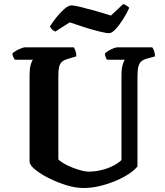

<svg xmlns="http://www.w3.org/2000/svg" viewBox="-20 -941 825 961"><path d="M398 0Q358 0 312.5 -14Q267 -28 226 -48.5Q185 -69 157.5 -91Q130 -113 128 -130V-565Q128 -596 133.5 -616Q139 -636 145 -642H54Q51 -647 47 -654.5Q43 -662 42 -673Q48 -680 60.5 -687Q73 -694 85.5 -699Q98 -704 104 -704H349Q353 -699 357.5 -687Q362 -675 362 -659L319 -646Q301 -641 290.5 -632Q280 -623 276 -606.5Q272 -590 272 -560V-143Q283 -132 302.5 -121Q322 -110 344.5 -101.5Q367 -93 387.5 -87.5Q408 -82 422 -82Q456 -82 488.5 -90Q521 -98 547 -111.5Q573 -125 588 -140V-564Q588 -596 594 -616.5Q600 -637 605 -642H516Q512 -646 509 -654.5Q506 -663 505 -673Q511 -680 523 -687Q535 -694 547.5 -699Q560 -704 566 -704H742Q747 -698 751 -687Q755 -676 756 -659L717 -648Q698 -643 687.5 -634Q677 -625 672.5 -607Q668 -589 668 -555V-108Q655 -91 627 -72Q599 -53 561.5 -37Q524 -21 482 -10.5Q440 0 398 0ZM526 -775Q511 -775 477 -783.5Q443 -792 403 -804.5Q363 -817 329 -829L257 -783Q251 -785 242.5 -792Q234 -799 230 -809Q244 -831 263.5 -855.5Q283 -880 303 -897Q323 -914 337 -914Q352 -914 386 -905.5Q420 -897 461 -885.5Q502 -874 535 -863L597 -921Q605 -918 612.5 -913.5Q620 -909 627 -902Q615 -875 596.5 -845.5Q578 -816 559 -795.5Q540 -775 526 -775Z"/></svg>

Font: Texturina Medium 12pt
Style: Bold
Weight: 700
Version: Version 1.002